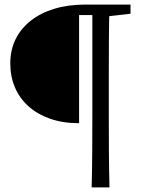

<svg xmlns="http://www.w3.org/2000/svg" viewBox="-20 -690 636 840"><path d="M416 -670H551V-630L421 -615H416ZM384 -180V-670H459Q457 -594 456.5 -516.5Q456 -439 456 -360V-180Q456 -103 456.5 -25Q457 53 459 130H381Q383 54 383.5 -23.5Q384 -101 384 -180ZM326 -624V-151Q254 -151 198 -171Q142 -191 103.5 -226Q65 -261 45 -308.5Q25 -356 25 -413Q25 -471 48 -518Q71 -565 114 -599Q157 -633 217.5 -651.5Q278 -670 354 -670H416V-624Z"/></svg>

Font: Adobe Variable Font Prototype
Style: Regular
Weight: 389
Designer: Frank Grießhammer
Foundry: Adobe
Version: Version 1.004;hotconv 1.0.113;makeotfexe 2.5.65598